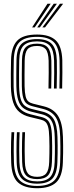

<svg xmlns="http://www.w3.org/2000/svg" viewBox="-20 -990 391 1017"><path d="M176.9 7Q110 7 75.9 -23.1Q41.8 -53.3 39.3 -129.8Q38.4 -156.5 38.2 -184.1Q38 -211.7 38.7 -238.6Q39.4 -265.5 40.9 -289.9H55.4Q54 -264.8 53.2 -240Q52.5 -215.1 52.7 -188.2Q52.8 -161.3 53.8 -130.2Q56.1 -61 85.9 -33Q115.6 -5.1 176.9 -5.1Q237.9 -5.1 267.1 -33.5Q296.4 -62 298.5 -130.2Q299.4 -153.9 299.7 -173.2Q300 -192.6 299.9 -213.9Q299.8 -235.2 298.9 -264.5Q297 -335.7 275.2 -368.7Q253.5 -401.7 208.5 -412.9L151.9 -427.3Q133.3 -432 121.2 -441.4Q109.1 -450.9 102.9 -472.2Q96.6 -493.5 95.7 -533.2Q95.1 -558.5 95.5 -596.6Q95.9 -634.7 96.3 -669.8Q97.1 -720 116 -739.4Q134.9 -758.7 176.3 -758.7Q215.7 -758.7 233 -738.4Q250.3 -718.2 252 -668.8Q252.8 -645.3 252.5 -604.7Q252.3 -564.1 251.3 -520.9H236.8Q237.8 -565.1 238 -605.2Q238.3 -645.2 237.6 -668.1Q236.2 -713.1 221.8 -729.9Q207.5 -746.6 176.3 -746.6Q140.4 -746.6 125.9 -729.3Q111.5 -711.9 110.7 -668.9Q110.4 -628.6 109.9 -594.2Q109.5 -559.8 110.2 -533.6Q111.1 -498.2 115.7 -479.6Q120.3 -460.9 130 -452.8Q139.7 -444.6 155.4 -440.8L211.9 -426.8Q263.5 -414.2 287.3 -376.5Q311.2 -338.8 313.4 -265.2Q314.1 -241.6 314.3 -221.8Q314.5 -202.1 314.3 -180.5Q314.1 -159 313 -129.6Q310.3 -54.3 277.2 -23.6Q244.1 7 176.9 7ZM176.9 -17.1Q123.1 -17.1 96.8 -42.2Q70.4 -67.2 68.3 -130.7Q67.4 -158.7 67.3 -186.3Q67.2 -214 67.8 -240.3Q68.4 -266.6 69.6 -289.9H84Q82.9 -267 82.2 -243.1Q81.5 -219.3 81.7 -191.9Q81.8 -164.6 82.8 -130.8Q84.7 -75.1 106.7 -52.2Q128.7 -29.2 176.9 -29.2Q225 -29.2 246.3 -52.7Q267.6 -76.2 269.5 -131Q270.5 -156.2 270.7 -175.5Q271 -194.7 270.9 -215Q270.8 -235.3 269.9 -263.4Q268.9 -305.1 261.4 -329.6Q253.8 -354.2 239.1 -366.6Q224.4 -379.1 201.8 -384.6L144.6 -398.8Q118.3 -405.3 101.5 -419.3Q84.7 -433.3 76.3 -460.3Q67.9 -487.4 66.7 -532.4Q66.4 -549.7 66.3 -574.6Q66.3 -599.5 66.6 -625.3Q67 -651.1 67.3 -670.5Q68.4 -733.9 95 -758.4Q121.7 -782.9 176.3 -782.9Q230.4 -782.9 254.7 -757Q279 -731.1 281 -669.8Q281.8 -646.6 281.5 -605.2Q281.3 -563.8 280.2 -520.9H265.8Q266.8 -561.6 267.1 -603.4Q267.3 -645.1 266.5 -669.4Q264.6 -724.6 243.9 -747.7Q223.3 -770.8 176.3 -770.8Q127.7 -770.8 105.3 -748.8Q82.8 -726.7 81.8 -670.2Q81.4 -637.9 80.9 -599.1Q80.5 -560.3 81.2 -532.8Q82.2 -490.6 89.4 -466.3Q96.6 -442 111.1 -430.2Q125.6 -418.4 148.1 -412.8L205.1 -398.8Q246 -388.9 264.3 -359Q282.6 -329 284.4 -264.1Q285.1 -239.7 285.3 -219.6Q285.5 -199.5 285.2 -178.7Q285 -157.9 284 -130.7Q282 -70.1 257.3 -43.6Q232.6 -17.1 176.9 -17.1ZM176.9 -41.3Q135.8 -41.3 117.4 -61.5Q98.9 -81.7 97.3 -131.7Q96.4 -161.9 96.3 -188.5Q96.2 -215 96.8 -239.9Q97.3 -264.8 98.4 -289.9H112.6Q111.6 -262.4 111 -238.2Q110.4 -213.9 110.6 -188.5Q110.8 -163.1 111.8 -132.1Q113.1 -89.8 127.5 -71.6Q141.9 -53.4 176.9 -53.4Q210.2 -53.4 224.7 -71.3Q239.2 -89.1 240.6 -132.5Q241.5 -159 241.7 -177.9Q242 -196.8 241.9 -216.1Q241.8 -235.3 240.9 -262.6Q240 -298.8 234.8 -317.8Q229.6 -336.7 219.9 -344.9Q210.1 -353.1 194.9 -356.6L137.3 -370.6Q104.3 -378.7 82.6 -396.8Q60.9 -414.9 49.9 -447.4Q39 -480 37.7 -531.4Q36.9 -561.6 37.4 -599.2Q37.9 -636.9 38.5 -671.6Q40 -741.8 71 -774.4Q101.9 -807 176.3 -807Q242.6 -807 275 -776.5Q307.5 -746.1 310 -670.8Q310.6 -648.6 310.4 -605.7Q310.3 -562.7 309.2 -520.9H294.7Q295.9 -563.7 296.1 -605.4Q296.3 -647 295.5 -670.2Q293.4 -738.6 264.9 -766.8Q236.4 -794.9 176.3 -794.9Q111.2 -794.9 82.8 -766.4Q54.4 -737.9 53 -670.9Q52.4 -632.1 51.9 -597.4Q51.5 -562.8 52.2 -531.8Q53.5 -483.7 63.2 -454Q72.8 -424.3 92.1 -408.2Q111.4 -392.1 141.1 -384.7L198.4 -370.5Q216.8 -366.2 229 -356.3Q241.3 -346.4 247.8 -324.8Q254.4 -303.1 255.4 -263Q256.1 -237 256.3 -217.7Q256.5 -198.4 256.2 -178.9Q256 -159.4 255 -132Q253.3 -82.8 235.5 -62Q217.6 -41.3 176.9 -41.3ZM150.1 -845 231.5 -970.2H248.4L163.9 -845ZM204.5 -845 297.5 -970.2H314.4L218.5 -845ZM177.2 -845 264.5 -970.2H281.4L191.2 -845Z"/></svg>

Font: Big Shoulders Inline Display SC Thin
Style: Regular
Weight: 100
Designer: Patric King
Foundry: XO Type Co
Version: Version 2.002